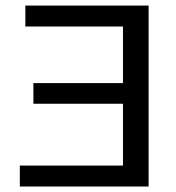

<svg xmlns="http://www.w3.org/2000/svg" viewBox="-20 -679 640 699"><path d="M52.2 0V-76.2H427.7V-301.3H101.6V-376.5H427.7V-582.5H72.3V-658.7H521V0Z"/></svg>

Font: Liberation Mono
Style: Regular
Weight: 400
Monospace: yes
Designer: Steve Matteson
Foundry: Ascender Corporation
Version: Version 2.1.5